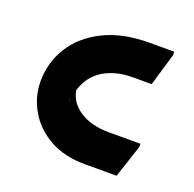

<svg xmlns="http://www.w3.org/2000/svg" viewBox="-86 -516 609 603"><g transform="rotate(20 219.0 -214.0)"><path d="M36 -198Q36 -260 68.5 -312.5Q101 -365 164 -396.5Q227 -428 317 -428H399V-416L367 -308H303Q248 -308 207.5 -284Q167 -260 151 -210Q157 -170 195 -145Q233 -120 293 -120H398V-109L362 0H256Q187 0 138 -27.5Q89 -55 62.5 -100.5Q36 -146 36 -198ZM151 -238Q150 -235 150 -232ZM142 -162 145 -184Q143 -174 142 -162Z"/></g></svg>

Font: Kufam SemiBold
Style: Regular
Weight: 600
Designer: Wael Morcos, Artur Schmal
Foundry: Original Type
Version: Version 1.300; ttfautohint (v1.8.3)